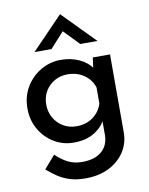

<svg xmlns="http://www.w3.org/2000/svg" viewBox="-95 -743 794 1020"><g transform="rotate(-10 302.0 -233.0)"><path d="M283 208Q235 208 199 196.5Q163 185 134.5 166Q106 147 80 124L140 55Q171 85 204.5 102Q238 119 281 119Q349 119 386 87Q423 55 424 1V-108L431 -89Q413 -47 367.5 -18.5Q322 10 255 10Q197 10 149 -19Q101 -48 72 -98Q43 -148 43 -211Q43 -276 73.5 -326.5Q104 -377 154 -406Q204 -435 261 -435Q317 -435 361.5 -414Q406 -393 427 -360L422 -343L432 -418H525V3Q525 60 495 106.5Q465 153 411 180.5Q357 208 283 208ZM145 -214Q145 -174 163.5 -142Q182 -110 213.5 -91.5Q245 -73 284 -73Q337 -73 374 -100.5Q411 -128 424 -171V-257Q411 -300 373 -326.5Q335 -353 284 -353Q245 -353 213.5 -335Q182 -317 163.5 -286Q145 -255 145 -214ZM379 -500 288 -594 316 -602 224 -500H132L300 -674H301L472 -500Z"/></g></svg>

Font: Reem Kufi Fun
Style: Regular
Weight: 400
Designer: Khaled Hosny
Version: Version 1.005